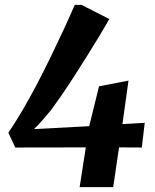

<svg xmlns="http://www.w3.org/2000/svg" viewBox="-20 -772 639 792"><path d="M308.5 0 334 -164 43 -163.5 14.5 -224.5Q44.5 -268.5 74.2 -319.5Q104 -370.5 132.8 -425.5Q161.5 -480.5 189 -537Q216.5 -593.5 241.8 -648Q267 -702.5 288.5 -752H316L431 -693.5Q414 -663.5 389.8 -623.2Q365.5 -583 337.5 -538.5Q309.5 -494 282 -451.2Q254.5 -408.5 230 -373.2Q205.5 -338 189 -316Q173.5 -298 156.5 -278Q139.5 -258 120.5 -239.5L348 -251.5L388.5 -416L510 -439.5L485 -260L577 -265.5L565 -163.5L471 -164L447 0Z"/></svg>

Font: Merriweather 20pt ExtraBold
Style: Italic
Weight: 800
Italic angle: -7.8°
Version: Version 2.101